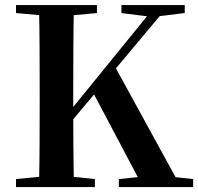

<svg xmlns="http://www.w3.org/2000/svg" viewBox="-20 -761 807 781"><path d="M138.6 0Q140.6 -85.2 141 -171.8Q141.4 -258.5 141.4 -346.1V-393.6Q141.4 -481.3 141 -567.7Q140.6 -654.1 138.6 -740.5H280.6Q278.9 -655.6 278.4 -568.4Q277.9 -481.3 277.9 -393.6V-314.3Q277.9 -246.9 278.4 -166.8Q278.9 -86.6 280.6 0ZM45.1 0V-32.6L198.2 -47.3H225.2L366 -32.6V0ZM45.1 -707.9V-740.5H374.3V-707.9L225.2 -694.2H198.2ZM463.4 0V-32.6L605.9 -47.3H628.5L765.7 -32.6V0ZM474 -707.9V-740.5H731.4V-707.9L619.9 -694.2L592.4 -692.9ZM206.2 -190.2 203.7 -255.1H221.6L244.9 -285.3L615 -740.5H667.3ZM561.9 0 355.8 -389.9 445.2 -494.7 716.2 0Z"/></svg>

Font: Noto Serif HK ExtraLight
Style: Regular
Weight: 200
Designer: Ryoko NISHIZUKA 西塚涼子 (kana & ideographs); Frank Grießhammer (Latin, Greek & Cyrillic); Wenlong ZHANG 张文龙 (bopomofo); San
Foundry: Adobe
Version: Version 2.002-H1;hotconv 1.1.0;makeotfexe 2.6.0